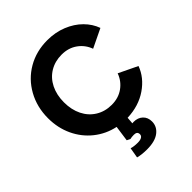

<svg xmlns="http://www.w3.org/2000/svg" viewBox="-275 -909 1322 1322"><g transform="rotate(-45 386.0 -248.0)"><path d="M287 251 300 175Q324 183 362 183Q387 183 400.5 175Q414 167 414 152Q414 125 382 125Q360 125 344 129L320 117L336 3Q251 -15 184.5 -68Q118 -121 81 -200Q44 -279 44 -373Q44 -482 93 -570Q142 -658 227.5 -707.5Q313 -757 420 -757Q498 -757 563.5 -730.5Q629 -704 674 -659Q719 -614 739 -558L602 -492Q582 -548 534 -582.5Q486 -617 420 -617Q355 -617 304.5 -586.5Q254 -556 226.5 -500.5Q199 -445 199 -373Q199 -301 226.5 -245.5Q254 -190 304.5 -159Q355 -128 420 -128Q486 -128 534 -162.5Q582 -197 602 -253L739 -187Q709 -104 627.5 -48Q546 8 434 12L430 62L443 61Q484 61 509.5 85Q535 109 535 149Q535 198 494 229.5Q453 261 375 261Q323 261 287 251Z"/></g></svg>

Font: Eudoxus Sans ExtraBold
Style: Regular
Weight: 800
Designer: Stijn de Vries
Foundry: tokotype
Version: Version 2.005